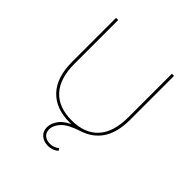

<svg xmlns="http://www.w3.org/2000/svg" viewBox="-235 -875 1264 1264"><g transform="rotate(45 397.0 -243.5)"><path d="M667 -700V-293Q667 -175 621.5 -105.5Q576 -36 490 -8Q400 21 367 57.5Q334 94 334 130Q334 161 354 177.5Q374 194 406 194Q424 194 440 188Q456 182 468 171L479 186Q463 200 444.5 206.5Q426 213 405 213Q365 213 339.5 190.5Q314 168 314 130Q314 92 343.5 54Q373 16 451 -14L435 1Q411 3 397 3Q269 3 198 -72Q127 -147 127 -293V-700H147V-294Q147 -156 211.5 -86Q276 -16 397 -16Q518 -16 582.5 -86Q647 -156 647 -294V-700Z"/></g></svg>

Font: Montserrat
Style: Regular
Weight: 400
Designer: Julieta Ulanovsky
Foundry: Julieta Ulanovsky
Version: Version 8.000